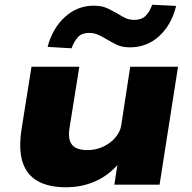

<svg xmlns="http://www.w3.org/2000/svg" viewBox="-20 -780 809 811"><path d="M258 11Q186 11 139.5 -15Q93 -41 75.5 -95Q58 -149 71 -234L113 -498H315L274 -242Q268 -206 275.5 -184.5Q283 -163 302.5 -154.5Q322 -146 349 -146Q386 -146 417 -161Q448 -176 468 -200Q488 -224 492 -250L530 -498H732L654 0H463L478 -97H488Q445 -43 386.5 -16Q328 11 258 11ZM282 -576 181 -582Q202 -661 254.5 -708.5Q307 -756 376 -756Q411 -756 434.5 -744.5Q458 -733 479 -721Q494 -711 510.5 -703.5Q527 -696 548 -696Q577 -696 594 -712Q611 -728 623 -760L724 -755Q704 -674 652 -627Q600 -580 529 -580Q495 -580 472 -591.5Q449 -603 429 -615Q412 -625 395 -633Q378 -641 356 -641Q326 -641 310 -624Q294 -607 282 -576Z"/></svg>

Font: Nunito Sans 10pt Expanded Black
Style: Italic
Weight: 900
Width: 7
Italic angle: -9°
Designer: Vernon Adams
Foundry: Vernon Adams
Version: Version 3.101;gftools[0.9.27]